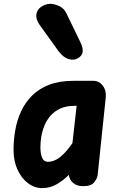

<svg xmlns="http://www.w3.org/2000/svg" viewBox="-20 -956 648 986"><path d="M196.5 10Q156.5 10 123 -15.8Q89.5 -41.5 69.5 -85.8Q49.5 -130 49.5 -186Q49.5 -237 58.5 -288Q67.5 -339 88.5 -384.5Q109.5 -430 144.8 -465.2Q180 -500.5 232.8 -520.8Q285.5 -541 358 -541H459.5Q489 -541 508 -515.8Q527 -490.5 523 -455L481.5 -57Q479.5 -40 464 -20Q448.5 0 407.5 0Q374 0 354.8 -17.2Q335.5 -34.5 334 -57.5V-58.5Q307 -31 272.5 -10.5Q238 10 196.5 10ZM226.5 -125Q257.5 -125 288 -148.8Q318.5 -172.5 352 -221L373.5 -412.5H363Q320.5 -412.5 290.2 -398.8Q260 -385 240 -362.2Q220 -339.5 208.5 -311.5Q197 -283.5 192.2 -254.8Q187.5 -226 187.5 -200.5Q187.5 -167 196.2 -146Q205 -125 226.5 -125ZM380.5 -657Q359 -644.5 332 -652.8Q305 -661 281.5 -692L184 -827.5Q163 -858 166.8 -882Q170.5 -906 190.2 -920.2Q210 -934.5 236 -936.5Q258.5 -936.5 283.8 -924.8Q309 -913 320.5 -888.5L392.5 -740Q407 -710 404.5 -690Q402 -670 380.5 -657Z"/></svg>

Font: Edu NSW ACT Cursive
Style: Regular
Weight: 400
Designer: Tina and Corey Anderson, Eben Sorkin, Mirko Velimirovic
Foundry: Sorkin Type Co.
Version: Version 2.000